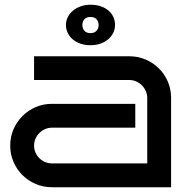

<svg xmlns="http://www.w3.org/2000/svg" viewBox="-20 -786 806 806"><path d="M698.2 0H198.2Q161.6 0 129.9 -13.7Q98.1 -27.3 74.2 -51Q50.3 -74.7 36.6 -106.7Q22.9 -138.7 22.9 -174.8Q22.9 -211.4 36.6 -243.2Q50.3 -274.9 74.2 -298.8Q98.1 -322.8 129.9 -336.4Q161.6 -350.1 198.2 -350.1H547.9V-250H198.2Q182.6 -250 168.9 -243.9Q155.3 -237.8 145 -227.5Q134.8 -217.3 128.9 -203.6Q123 -189.9 123 -174.8Q123 -159.2 128.9 -145.8Q134.8 -132.3 145 -122.1Q155.3 -111.8 168.9 -106Q182.6 -100.1 198.2 -100.1H598.1V-375Q598.1 -390.1 592 -403.8Q585.9 -417.5 575.7 -427.7Q565.4 -438 551.8 -444.1Q538.1 -450.2 522.9 -450.2H123V-549.8H522.9Q559.6 -549.8 591.3 -536.1Q623 -522.5 647 -498.8Q670.9 -475.1 684.6 -443.4Q698.2 -411.6 698.2 -375ZM256.8 -681.2Q256.8 -698.2 264.4 -713.6Q272 -729 285.6 -740.7Q299.3 -752.4 318.4 -759.3Q337.4 -766.1 359.9 -766.1Q384.8 -766.1 404.1 -759.3Q423.3 -752.4 436.5 -740.7Q449.7 -729 456.3 -713.6Q462.9 -698.2 462.9 -681.2Q462.9 -664.1 455.6 -648.7Q448.2 -633.3 434.8 -621.6Q421.4 -609.9 402.3 -603Q383.3 -596.2 359.9 -596.2Q335.9 -596.2 316.9 -603Q297.9 -609.9 284.4 -621.6Q271 -633.3 263.9 -648.7Q256.8 -664.1 256.8 -681.2ZM325.7 -681.2Q325.7 -667 334.2 -657Q342.8 -647 359.9 -647Q376.5 -647 385.3 -657Q394 -667 394 -681.2Q394 -695.3 385.3 -705.1Q376.5 -714.8 359.9 -714.8Q342.8 -714.8 334.2 -705.1Q325.7 -695.3 325.7 -681.2Z"/></svg>

Font: Bruno Ace
Style: Regular
Weight: 400
Designer: Astigmatic (AOETI)
Foundry: Astigmatic (AOETI)
Version: Version 1.000